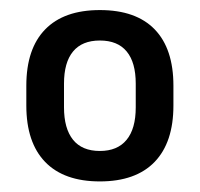

<svg xmlns="http://www.w3.org/2000/svg" viewBox="-20 -666 387 372"><path d="M173.5 -314.5Q104 -314.5 67.5 -352.2Q31 -390 31 -461.5V-500Q31 -571.5 67.5 -609Q104 -646.5 173.5 -646.5Q243.5 -646.5 279.8 -609Q316 -571.5 316 -500V-461.5Q316 -390 279.5 -352.2Q243 -314.5 173.5 -314.5ZM173.5 -373.5Q207.5 -373.5 225.2 -395Q243 -416.5 243 -458V-504Q243 -545 225.5 -566.2Q208 -587.5 173.5 -587.5Q139 -587.5 121.5 -566.2Q104 -545 104 -504V-458Q104 -417 121.5 -395.2Q139 -373.5 173.5 -373.5Z"/></svg>

Font: Anek Gujarati Medium
Style: Regular
Weight: 500
Designer: Mrunmayee Ghaisas (Gujarati), Yesha Goshar (Latin)
Foundry: Ek Type
Version: Version 1.003